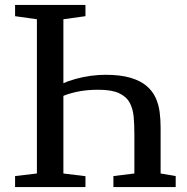

<svg xmlns="http://www.w3.org/2000/svg" viewBox="-20 -763 762 783"><path d="M233 -421.5Q258.5 -433 288.5 -441.2Q318.5 -449.5 350 -453.8Q381.5 -458 410 -458Q470.5 -458 511.5 -446Q552.5 -434 577.2 -413Q602 -392 614.5 -364.8Q627 -337.5 631 -306.5Q635 -275.5 635 -243.5V-55.5L696.5 -45V0H442.5V-45L528 -55.5V-216Q528 -253 525.2 -285.8Q522.5 -318.5 509.2 -343.5Q496 -368.5 465.8 -382.8Q435.5 -397 381 -397Q331.5 -397 293 -388.5Q254.5 -380 233 -369.5ZM130.5 -55.5V-684.5L41.5 -697V-743H328.5V-697L238.5 -684.5V-55.5L328.5 -44.5V0H41.5V-45Z"/></svg>

Font: Merriweather 36pt
Style: Regular
Weight: 400
Designer: Eben Sorkin
Foundry: Eben Sorkin
Version: Version 2.100